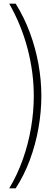

<svg xmlns="http://www.w3.org/2000/svg" viewBox="-20 -820 274 1040"><path d="M65 200H30Q73.5 128 103.2 44.5Q133 -39 148 -127Q163 -215 163 -300Q163 -427.5 129.5 -555.8Q96 -684 30 -800H65Q111.5 -725.5 142.2 -642Q173 -558.5 188.5 -471.8Q204 -385 204 -301Q204 -214 188.2 -125.2Q172.5 -36.5 141.5 46.8Q110.5 130 65 200Z"/></svg>

Font: Big Shoulders Text SC Thin
Style: Regular
Weight: 100
Designer: Patric King
Foundry: XO Type Co
Version: Version 2.002